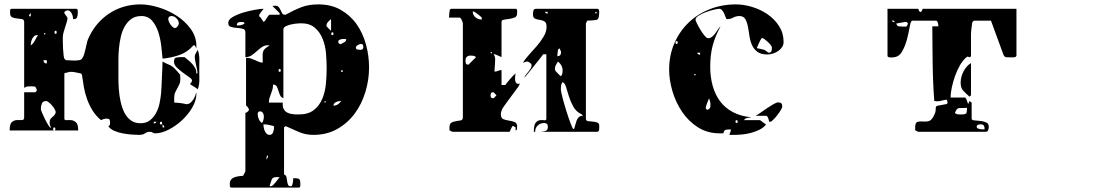

<svg xmlns="http://www.w3.org/2000/svg" viewBox="-20 -587 5040 874"><path d="M830 -113Q839 -113 846.5 -119Q854 -125 859.5 -133.5Q865 -142 868.5 -151Q872 -160 873 -167Q874 -164 874 -160Q874 -130 855.5 -98Q837 -66 809 -40Q781 -14 748 3Q715 20 686 20Q680 20 675 16.5Q670 13 663 13Q649 13 640 20Q631 27 613 27Q599 27 579 25.5Q559 24 538 20Q517 16 499 8Q481 0 473 -13Q480 -15 480.5 -20.5Q481 -26 481 -30Q481 -38 478.5 -42.5Q476 -47 467 -47Q459 -47 453.5 -45.5Q448 -44 440 -40Q417 -59 402 -83Q387 -107 377 -134Q367 -161 362 -189.5Q357 -218 353 -247Q353 -248 350.5 -250.5Q348 -253 347 -253Q346 -253 341 -254Q336 -255 329.5 -256.5Q323 -258 316.5 -259Q310 -260 307 -260H300Q294 -259 283.5 -256.5Q273 -254 273 -253V-47Q273 -39 283 -40Q293 -41 304.5 -40Q316 -39 326 -30Q336 -21 336 7H227Q232 7 232 0Q232 -7 227 -7Q222 -7 222 0Q222 7 227 7H24Q24 -23 34.5 -31.5Q45 -40 57 -40.5Q69 -41 79.5 -40.5Q90 -40 90 -53V-167H140Q141 -167 143.5 -169.5Q146 -172 147 -173V-180Q146 -182 143.5 -187Q141 -192 140 -193L123 -194Q114 -194 106 -193.5Q98 -193 90 -187V-487Q90 -498 80 -500Q70 -502 58 -503Q46 -504 36 -508Q26 -512 26 -527Q26 -529 26 -538Q26 -547 33 -547H327Q334 -547 334 -537.5Q334 -528 334 -526Q334 -518 331 -509Q328 -500 317 -500H313Q313 -504 311.5 -511Q310 -518 307 -524.5Q304 -531 299 -535.5Q294 -540 287 -540Q285 -540 280 -537.5Q275 -535 273 -533V-527Q274 -525 280 -516.5Q286 -508 287 -507V-503Q287 -496 283.5 -485.5Q280 -475 276.5 -463.5Q273 -452 269.5 -440Q266 -428 266 -418Q266 -411 266 -396Q266 -381 267 -365Q268 -349 269.5 -336Q271 -323 273 -320L280 -313L304 -312Q306 -312 312.5 -311.5Q319 -311 327 -311.5Q335 -312 342.5 -313.5Q350 -315 353 -320Q359 -327 362.5 -338.5Q366 -350 369 -362.5Q372 -375 374.5 -387Q377 -399 380 -407Q412 -482 475.5 -524.5Q539 -567 620 -567Q657 -567 701.5 -553.5Q746 -540 784 -515.5Q822 -491 848 -455.5Q874 -420 874 -377Q874 -370 873 -367Q873 -368 870.5 -373.5Q868 -379 867 -380Q866 -381 863 -381Q861 -381 860 -380Q833 -349 796.5 -336.5Q760 -324 720 -320Q718 -341 714.5 -374Q711 -407 701.5 -438Q692 -469 673.5 -491.5Q655 -514 624 -514Q596 -514 578 -501Q560 -488 548 -467Q536 -446 530 -420Q524 -394 521.5 -367Q519 -340 519 -315.5Q519 -291 519 -273Q519 -257 519 -232Q519 -207 521 -179.5Q523 -152 529 -124.5Q535 -97 546 -75Q557 -53 575 -39.5Q593 -26 620 -26Q645 -26 662 -39Q679 -52 690 -72Q701 -92 706 -115.5Q711 -139 713 -160Q714 -168 715 -189Q716 -210 717 -233.5Q718 -257 719 -278Q720 -299 720 -307Q735 -298 743.5 -295Q752 -292 759.5 -287.5Q767 -283 775.5 -274.5Q784 -266 800 -247L801 -227Q801 -213 796.5 -203.5Q792 -194 787 -185Q782 -176 777.5 -166.5Q773 -157 773 -143V-120Q776 -120 783.5 -119.5Q791 -119 799.5 -118Q808 -117 816 -115.5Q824 -114 827 -113ZM120 -513V-527Q112 -522 112 -513ZM761 -514Q746 -514 746 -500Q746 -496 748.5 -489.5Q751 -483 755 -477Q759 -471 764 -466Q769 -461 773 -460Q781 -458 787.5 -466Q794 -474 794 -481Q794 -493 783.5 -503.5Q773 -514 761 -514ZM233 -433Q238 -433 238 -440Q238 -447 233 -447Q228 -447 228 -440Q228 -433 233 -433ZM187 -433Q187 -436 183 -436Q179 -436 180 -433Q181 -430 183.5 -430Q186 -430 187 -433ZM120 -380Q132 -389 138.5 -402Q145 -415 153 -427H147Q140 -427 135 -422Q130 -417 126.5 -410Q123 -403 121.5 -395.5Q120 -388 120 -383ZM879 -253Q879 -262 876.5 -273Q874 -284 871.5 -295.5Q869 -307 867.5 -317Q866 -327 867 -333Q867 -337 872.5 -347Q878 -357 880 -360Q888 -339 887.5 -314.5Q887 -290 887 -270Q887 -250 887.5 -225.5Q888 -201 880 -180Q878 -183 872.5 -186.5Q867 -190 861.5 -193.5Q856 -197 851 -200Q846 -203 846 -203Q846 -209 850 -211.5Q854 -214 854 -221Q854 -227 841 -236Q828 -245 813 -256Q798 -267 785 -279.5Q772 -292 772 -306Q772 -322 781 -324.5Q790 -327 803 -327H820Q826 -322 835.5 -314.5Q845 -307 854 -297Q863 -287 869 -276Q875 -265 873 -253ZM178 -313Q178 -298 193 -298V-313ZM233 -73Q235 -78 230.5 -87Q226 -96 218.5 -105Q211 -114 203 -120.5Q195 -127 190 -127Q175 -127 170.5 -115.5Q166 -104 166 -90Q166 -87 171.5 -73.5Q177 -60 184.5 -45Q192 -30 199.5 -18Q207 -6 210 -6Q212 -6 213 -7Q208 -13 207 -18Q206 -23 206 -30Q206 -39 209 -44Q212 -49 216.5 -52.5Q221 -56 225.5 -60.5Q230 -65 233 -73ZM680 -25Q688 -25 693 -33H680ZM713 -20Q718 -20 718 -26.5Q718 -33 713 -33Q708 -33 708 -26.5Q708 -20 713 -20ZM728 -7Q728 -15 720 -20V-7Z M1280 -520Q1320 -542 1352.5 -554.5Q1385 -567 1430 -567Q1488 -567 1531.5 -542Q1575 -517 1603.5 -476.5Q1632 -436 1646 -384.5Q1660 -333 1660 -280Q1660 -224 1643.5 -169Q1627 -114 1595 -70.5Q1563 -27 1515.5 0Q1468 27 1406 27Q1372 27 1341 14Q1310 1 1280 -13L1273 -7V207Q1282 210 1284 219Q1286 228 1287 237Q1288 246 1291 253.5Q1294 261 1304 261Q1308 261 1310 256Q1312 251 1313 245Q1314 239 1314.5 233Q1315 227 1315 224Q1333 224 1340 227Q1347 230 1347 247Q1347 249 1347 258Q1347 267 1340 267H1033Q1027 267 1026.5 260Q1026 253 1026 250Q1026 238 1031.5 231Q1037 224 1046 220.5Q1055 217 1065.5 215.5Q1076 214 1087 213L1097 193V-73Q1100 -73 1106.5 -78Q1113 -83 1113 -87Q1114 -90 1108.5 -98Q1103 -106 1100 -107V-324Q1113 -324 1123 -320.5Q1133 -317 1141.5 -313Q1150 -309 1158 -305.5Q1166 -302 1176 -302Q1176 -320 1175.5 -331Q1175 -342 1177 -350Q1179 -358 1185.5 -364.5Q1192 -371 1207 -380Q1204 -381 1200 -381Q1184 -381 1172 -372.5Q1160 -364 1149 -354Q1138 -344 1126 -335.5Q1114 -327 1097 -327V-440Q1097 -453 1085 -456Q1073 -459 1058 -460Q1043 -461 1031 -464.5Q1019 -468 1019 -483Q1019 -498 1040 -510Q1061 -522 1088 -530Q1115 -538 1141 -542.5Q1167 -547 1177 -547H1180Q1177 -544 1169.5 -533.5Q1162 -523 1160 -520V-513Q1161 -511 1163 -510Q1166 -507 1167 -507Q1168 -504 1173.5 -496.5Q1179 -489 1180 -487L1187 -493Q1188 -495 1193.5 -503.5Q1199 -512 1200 -513Q1201 -515 1203.5 -517.5Q1206 -520 1207 -520H1253V-527L1220 -560L1233 -561Q1244 -561 1249 -554.5Q1254 -548 1257.5 -540.5Q1261 -533 1264.5 -526.5Q1268 -520 1277 -520ZM1487 -500Q1480 -495 1473 -487Q1466 -479 1466 -470Q1466 -467 1467 -467Q1469 -464 1476.5 -456.5Q1484 -449 1487 -447ZM1093 -480Q1092 -486 1086.5 -486.5Q1081 -487 1077 -487Q1068 -487 1063 -484Q1058 -481 1058 -471Q1067 -471 1076.5 -472.5Q1086 -474 1093 -480ZM1267 -120Q1266 -101 1271.5 -90.5Q1277 -80 1287.5 -74.5Q1298 -69 1311.5 -67.5Q1325 -66 1340 -66Q1383 -66 1408.5 -86Q1434 -106 1447 -137Q1460 -168 1463.5 -205Q1467 -242 1467 -277Q1467 -308 1464 -343.5Q1461 -379 1449 -409.5Q1437 -440 1413.5 -460.5Q1390 -481 1350 -481Q1346 -481 1333 -480Q1320 -479 1306 -476Q1292 -473 1281 -467.5Q1270 -462 1270 -453V-140Q1259 -144 1254.5 -154.5Q1250 -165 1247 -175.5Q1244 -186 1239.5 -194Q1235 -202 1223 -202Q1223 -189 1220 -179Q1217 -169 1213.5 -160Q1210 -151 1207 -141.5Q1204 -132 1204 -120ZM1493 -427Q1498 -427 1498 -433.5Q1498 -440 1493 -440Q1488 -440 1488 -433.5Q1488 -427 1493 -427ZM1520 -393Q1521 -389 1527 -387Q1527 -386 1530 -386Q1533 -386 1533 -387Q1541 -391 1548.5 -395.5Q1556 -400 1556 -409Q1554 -409 1548 -409.5Q1542 -410 1536 -409Q1530 -408 1525 -405.5Q1520 -403 1520 -397ZM1634 -373Q1634 -378 1632 -382.5Q1630 -387 1623 -387Q1618 -387 1609 -382Q1600 -377 1600 -370Q1600 -363 1607.5 -361.5Q1615 -360 1620 -360Q1634 -360 1634 -373ZM1253 -260Q1258 -260 1258 -266.5Q1258 -273 1253 -273Q1248 -273 1248 -266.5Q1248 -260 1253 -260ZM1540 -267H1533V-260H1540ZM1460 -120Q1463 -121 1463 -123.5Q1463 -126 1460 -127Q1457 -127 1457 -123Q1457 -119 1460 -120ZM1527 -127Q1518 -127 1508 -121.5Q1498 -116 1498 -106Q1509 -106 1518 -112Q1527 -118 1533 -127ZM1181 -58Q1181 -65 1177 -72.5Q1173 -80 1163 -80Q1153 -80 1153 -67Q1153 -56 1158.5 -44Q1164 -32 1173 -27Q1178 -36 1179.5 -42.5Q1181 -49 1181 -58ZM1227 -13Q1216 -16 1203.5 -18.5Q1191 -21 1179 -21Q1179 -15 1180.5 -6.5Q1182 2 1185.5 9.5Q1189 17 1194 22Q1199 27 1207 27Q1218 27 1222.5 16.5Q1227 6 1227 -3ZM1200 120Q1195 122 1194 125.5Q1193 129 1193 133V140L1200 127ZM1240 219Q1221 219 1217 230Q1213 241 1207 260Q1209 261 1213 261Q1217 261 1223 255.5Q1229 250 1234.5 243Q1240 236 1245 229.5Q1250 223 1253 220Z M2340 -193Q2336 -188 2325.5 -173.5Q2315 -159 2303 -143Q2291 -127 2281 -113Q2271 -99 2267 -93Q2260 -78 2260 -67Q2260 -49 2271.5 -44.5Q2283 -40 2297 -38Q2311 -36 2322.5 -31.5Q2334 -27 2334 -11Q2334 -6 2333.5 -0.5Q2333 5 2327 7V-8Q2325 -8 2320 -11.5Q2315 -15 2313 -13Q2311 -11 2306 -0.5Q2301 10 2300 13H2040L2027 7Q2026 6 2026 1Q2026 -4 2026 -7Q2026 -24 2035.5 -29Q2045 -34 2056.5 -35.5Q2068 -37 2077.5 -39Q2087 -41 2087 -53V-480Q2087 -482 2084.5 -489.5Q2082 -497 2080 -500Q2079 -502 2076.5 -504.5Q2074 -507 2073 -507H2024Q2024 -510 2025 -523Q2026 -536 2027 -540Q2027 -542 2029.5 -544.5Q2032 -547 2033 -547H2327Q2334 -547 2334 -538Q2334 -529 2334 -527Q2334 -512 2323 -507.5Q2312 -503 2298.5 -501Q2285 -499 2274 -497.5Q2263 -496 2263 -487V-327Q2260 -328 2248.5 -333.5Q2237 -339 2233 -340H2227Q2228 -339 2230.5 -333.5Q2233 -328 2233 -327Q2234 -323 2234 -313.5Q2234 -304 2233 -293.5Q2232 -283 2231.5 -273.5Q2231 -264 2231 -261Q2240 -261 2247 -264.5Q2254 -268 2263 -268V-200H2280Q2283 -204 2288.5 -211Q2294 -218 2300.5 -225.5Q2307 -233 2314 -240.5Q2321 -248 2327 -253Q2326 -248 2325 -239Q2324 -230 2325 -221.5Q2326 -213 2331 -208Q2336 -203 2347 -207ZM2647 -47Q2647 -37 2656.5 -35.5Q2666 -34 2677.5 -33.5Q2689 -33 2698.5 -29.5Q2708 -26 2708 -13L2707 7Q2706 8 2703.5 10.5Q2701 13 2700 13H2440Q2455 12 2464.5 8.5Q2474 5 2474 -10Q2474 -27 2457 -27Q2440 -27 2428 -16Q2416 -5 2416 13H2410Q2410 -19 2419 -29Q2428 -39 2438.5 -40Q2449 -41 2458 -39.5Q2467 -38 2467 -47V-340H2453Q2449 -334 2437.5 -320Q2426 -306 2413.5 -290Q2401 -274 2389.5 -260Q2378 -246 2373 -240L2367 -233Q2369 -241 2374.5 -247.5Q2380 -254 2385.5 -261Q2391 -268 2395.5 -275Q2400 -282 2400 -290Q2400 -296 2392 -301.5Q2384 -307 2380 -307Q2377 -307 2369.5 -304.5Q2362 -302 2360 -300Q2370 -318 2388 -337.5Q2406 -357 2424 -378Q2442 -399 2455 -421Q2468 -443 2468 -465Q2468 -484 2458.5 -489.5Q2449 -495 2437 -496.5Q2425 -498 2415.5 -502Q2406 -506 2406 -523Q2406 -529 2408 -538Q2410 -547 2420 -547H2700Q2704 -547 2705.5 -543.5Q2707 -540 2707.5 -535.5Q2708 -531 2707.5 -527.5Q2707 -524 2707 -523Q2707 -499 2694.5 -496.5Q2682 -494 2653 -493L2647 -480ZM2173 -507Q2173 -507 2169.5 -510.5Q2166 -514 2160.5 -518Q2155 -522 2149.5 -526.5Q2144 -531 2140 -533Q2139 -534 2136 -534.5Q2133 -535 2132 -535Q2132 -518 2144.5 -508Q2157 -498 2173 -498ZM2473 -533H2460Q2465 -525 2473 -525ZM2693 -533 2687 -527H2700ZM2534 -350Q2534 -353 2533 -353Q2533 -355 2530.5 -360Q2528 -365 2527 -367Q2525 -366 2522.5 -363.5Q2520 -361 2520 -360Q2519 -357 2518 -345.5Q2517 -334 2517 -331Q2534 -331 2534 -350ZM2220 -347Q2221 -350 2217 -350Q2213 -350 2213 -347Q2214 -344 2216.5 -344Q2219 -344 2220 -347ZM2147 -327Q2141 -332 2135.5 -333Q2130 -334 2123 -334Q2099 -334 2099 -311Q2099 -305 2100.5 -299Q2102 -293 2110 -293H2113ZM2541 -267Q2541 -290 2520 -307Q2514 -298 2510 -290.5Q2506 -283 2506 -273L2507 -267Q2508 -265 2511.5 -261Q2515 -257 2519.5 -252.5Q2524 -248 2527.5 -244.5Q2531 -241 2533 -240Q2539 -246 2540 -253Q2541 -260 2541 -267ZM2593 0Q2596 -7 2598.5 -17.5Q2601 -28 2604.5 -37.5Q2608 -47 2614.5 -53.5Q2621 -60 2633 -60Q2632 -64 2627 -67Q2602 -79 2589.5 -102Q2577 -125 2569.5 -149Q2562 -173 2556.5 -191.5Q2551 -210 2540 -213Q2535 -204 2534 -197Q2533 -190 2533 -180Q2533 -172 2540.5 -143Q2548 -114 2558 -82Q2568 -50 2577.5 -25Q2587 0 2590 0ZM2240 -153Q2239 -155 2233.5 -160Q2228 -165 2227 -167H2223Q2217 -167 2215 -162.5Q2213 -158 2213 -153Q2213 -140 2223 -140H2227Z M3257 20Q3200 20 3157 -7.5Q3114 -35 3085 -78Q3056 -121 3041 -172Q3026 -223 3026 -270Q3026 -335 3049.5 -389.5Q3073 -444 3114 -483.5Q3155 -523 3210.5 -545Q3266 -567 3330 -567Q3365 -567 3403.5 -555.5Q3442 -544 3474 -522Q3506 -500 3526.5 -468Q3547 -436 3547 -396Q3547 -383 3540 -372.5Q3533 -362 3522 -354.5Q3511 -347 3498 -343Q3485 -339 3473 -339Q3443 -339 3426.5 -352Q3410 -365 3402 -384.5Q3394 -404 3391 -426.5Q3388 -449 3384 -468.5Q3380 -488 3372 -501Q3364 -514 3346 -514Q3331 -514 3318 -507Q3305 -500 3290 -500H3287Q3285 -503 3282.5 -510.5Q3280 -518 3276 -526.5Q3272 -535 3266.5 -541Q3261 -547 3254 -547Q3248 -547 3230.5 -543Q3213 -539 3194 -532Q3175 -525 3160.5 -516Q3146 -507 3146 -497Q3146 -494 3152.5 -480.5Q3159 -467 3168 -452Q3177 -437 3187 -425Q3197 -413 3203 -413Q3213 -413 3221 -419.5Q3229 -426 3235.5 -434.5Q3242 -443 3247.5 -452Q3253 -461 3260 -467Q3235 -421 3224 -379Q3213 -337 3213 -283Q3213 -237 3224 -197Q3235 -157 3257.5 -126.5Q3280 -96 3315.5 -77Q3351 -58 3400 -53Q3397 -53 3383.5 -50.5Q3370 -48 3367 -40H3440L3467 -20Q3456 -6 3438 3Q3420 12 3400 17.5Q3380 23 3359.5 25Q3339 27 3323 27H3300L3307 7L3306 2Q3295 2 3285 3.5Q3275 5 3273 20ZM3494 -370Q3494 -374 3488.5 -381.5Q3483 -389 3475.5 -396Q3468 -403 3460.5 -408.5Q3453 -414 3450 -414Q3448 -414 3447 -413Q3445 -411 3442 -405.5Q3439 -400 3436 -393.5Q3433 -387 3430.5 -381Q3428 -375 3427 -373Q3426 -373 3426 -370Q3426 -368 3427 -367Q3431 -367 3443.5 -364Q3456 -361 3460 -360Q3462 -359 3470 -353Q3478 -347 3480 -347Q3490 -347 3492 -355.5Q3494 -364 3494 -370ZM3060 -387Q3065 -387 3065 -393.5Q3065 -400 3060 -400Q3055 -400 3055 -393.5Q3055 -387 3060 -387ZM3167 -347H3153Q3157 -338 3167 -338ZM3147 -247Q3147 -250 3143 -250Q3139 -250 3140 -247Q3141 -244 3143.5 -244Q3146 -244 3147 -247ZM3193 -93Q3196 -88 3200 -87Q3210 -91 3212 -96Q3214 -101 3214 -109Q3214 -118 3212.5 -124.5Q3211 -131 3207 -140Q3207 -137 3204.5 -131.5Q3202 -126 3199.5 -119.5Q3197 -113 3195 -106.5Q3193 -100 3193 -97ZM3420 -60Q3428 -64 3442 -74Q3456 -84 3471.5 -94.5Q3487 -105 3501 -113Q3515 -121 3523 -121Q3541 -121 3541 -103Q3541 -97 3534 -85.5Q3527 -74 3518 -62.5Q3509 -51 3500 -42Q3491 -33 3487 -33H3481Q3481 -38 3477 -49Q3473 -60 3467 -60ZM3333 -27Q3338 -27 3338 -33.5Q3338 -40 3333 -40Q3328 -40 3328 -33.5Q3328 -27 3333 -27Z M4607 -333Q4607 -332 4604.5 -329.5Q4602 -327 4600 -327Q4599 -326 4591 -326Q4583 -326 4579 -326Q4569 -326 4560.5 -326.5Q4552 -327 4547 -340L4491 -493H4413L4407 -487Q4406 -486 4405 -479.5Q4404 -473 4403 -464.5Q4402 -456 4401 -447.5Q4400 -439 4400 -433V-333Q4398 -327 4396 -326.5Q4394 -326 4391.5 -327Q4389 -328 4386.5 -329Q4384 -330 4380 -327Q4364 -314 4350.5 -291Q4337 -268 4327.5 -241Q4318 -214 4312.5 -188Q4307 -162 4307 -143H4373Q4374 -143 4376.5 -139.5Q4379 -136 4380 -133L4387 -113L4393 -127L4403 -120V-47Q4403 -40 4415 -39Q4427 -38 4442 -36.5Q4457 -35 4469 -30Q4481 -25 4481 -10Q4481 -4 4478.5 4.5Q4476 13 4467 13H4160L4147 7Q4146 6 4146 1Q4146 -4 4146 -7Q4146 -28 4155 -31.5Q4164 -35 4176.5 -34Q4189 -33 4203 -34.5Q4217 -36 4227 -53Q4239 -74 4239 -84Q4239 -94 4240 -99Q4241 -104 4249.5 -106Q4258 -108 4287 -113Q4295 -115 4293 -122Q4291 -129 4291 -133Q4280 -133 4269 -129.5Q4258 -126 4247 -126L4233 -127Q4230 -164 4228 -209.5Q4226 -255 4225.5 -301.5Q4225 -348 4224.5 -391Q4224 -434 4224 -467H4252Q4252 -471 4249.5 -482Q4247 -493 4240 -493H4133Q4126 -493 4121.5 -467Q4117 -441 4109 -409.5Q4101 -378 4086 -352Q4071 -326 4043 -326Q4043 -326 4039 -325.5Q4035 -325 4031 -325.5Q4027 -326 4023.5 -327.5Q4020 -329 4020 -333V-547H4160Q4160 -545 4162.5 -540Q4165 -535 4167 -533H4173Q4175 -535 4177.5 -540Q4180 -545 4180 -547H4607ZM4053 -487Q4051 -491 4047 -493Q4046 -494 4043 -494Q4041 -494 4040 -493Q4041 -489 4047 -487Q4047 -486 4050 -486Q4052 -486 4053 -487ZM4060 -480Q4063 -468 4072 -467Q4081 -466 4090 -466Q4092 -466 4098.5 -466Q4105 -466 4107 -467Q4108 -468 4110.5 -473Q4113 -478 4113 -480Q4113 -481 4110.5 -483.5Q4108 -486 4107 -487H4100ZM4393 -147Q4374 -164 4363.5 -175.5Q4353 -187 4353 -211Q4353 -236 4365.5 -261Q4378 -286 4400 -300V-153ZM4382 -96Q4358 -96 4346 -95Q4334 -94 4327 -73Q4333 -67 4341 -66.5Q4349 -66 4357 -66Q4375 -66 4378.5 -71.5Q4382 -77 4382 -96ZM4462 2Q4462 -10 4458.5 -15.5Q4455 -21 4443 -21Q4438 -21 4432 -19Q4426 -17 4426 -10Q4426 -5 4431 -2.5Q4436 0 4442.5 1Q4449 2 4454.5 2Q4460 2 4462 2Z"/></svg>

Font: Genkaimincho
Style: Regular
Weight: 800
Designer: Dr. Ken Lunde (project architect, glyph set definition & overall production); Masataka HATTORI \u670D \u90E8 \u6B63 \u8C
Foundry: Adobe Systems Incorporated
Version: Version 1.00